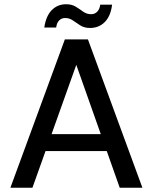

<svg xmlns="http://www.w3.org/2000/svg" viewBox="-20 -886 720 906"><path d="M29 0 286 -700H395L652 0H545L340 -580L133 0ZM145 -173 173 -253H502L530 -173ZM405 -754Q378 -754 359 -766Q340 -778 324 -789.5Q308 -801 287 -801Q271 -801 259.5 -790Q248 -779 245 -756H189Q197 -811 224.5 -838.5Q252 -866 292 -866Q319 -866 337.5 -854.5Q356 -843 372.5 -831Q389 -819 410 -819Q427 -819 438.5 -830.5Q450 -842 453 -864H509Q502 -809 474 -781.5Q446 -754 405 -754Z"/></svg>

Font: DM Sans 10pt Medium
Style: Regular
Weight: 500
Version: Version 4.004;gftools[0.9.30]